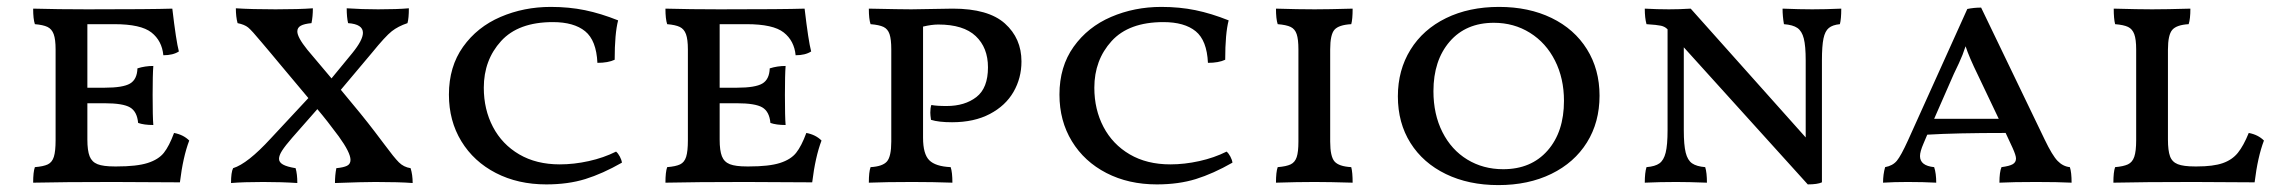

<svg xmlns="http://www.w3.org/2000/svg" viewBox="-20 -527 6616 556"><path d="M528 -120Q510 -73 501 1L308 0Q164 0 76 2Q76 -29 81 -43Q106 -45 118.5 -51Q131 -57 136 -73Q141 -89 141 -121V-384Q141 -413 135.5 -428Q130 -443 117.5 -449Q105 -455 81 -457Q76 -472 76 -502Q148 -500 233 -500Q417 -500 479 -502Q490 -408 498 -378Q481 -367 453 -367Q449 -409 418.5 -433Q388 -457 311 -457H233V-273H283Q336 -273 356.5 -285Q377 -297 378 -329Q400 -336 424 -336Q422 -311 422 -252Q422 -188 424 -165Q397 -165 380 -171Q377 -204 356.5 -216Q336 -228 283 -228H233V-123Q233 -91 239.5 -74.5Q246 -58 262.5 -51.5Q279 -45 312 -45H318Q376 -45 407.5 -55Q439 -65 454.5 -84.5Q470 -104 484 -142Q511 -137 528 -120Z M1175 3Q1136 0 1067 0Q1031 0 950 3Q950 -20 954 -40Q975 -42 985 -47Q995 -52 995 -64Q995 -85 961 -132Q927 -178 899 -211L826 -128Q806 -105 797 -91Q788 -77 788 -67Q788 -57 799.5 -50.5Q811 -44 836 -40Q841 -23 841 3Q796 0 742 0Q685 0 649 3Q649 -28 655 -40Q697 -53 764 -126L873 -243L790 -342L765 -372L738 -404Q709 -439 698.5 -447.5Q688 -456 668 -460Q663 -478 663 -503Q708 -500 778 -500Q846 -500 886 -503Q886 -479 882 -460Q861 -458 851 -452.5Q841 -447 841 -436Q841 -419 870 -383L940 -300L1000 -373Q1031 -411 1031 -432Q1031 -457 988 -460Q984 -477 984 -503Q1028 -500 1075 -500Q1131 -500 1164 -503Q1164 -474 1160 -460Q1133 -451 1114.5 -436.5Q1096 -422 1057 -374L967 -267Q1030 -192 1065 -146L1093 -109Q1121 -71 1135 -57Q1149 -43 1169 -40Q1175 -21 1175 3Z M1760 -354Q1741 -345 1710 -345Q1707 -410 1674.5 -436.5Q1642 -463 1581 -463Q1481 -463 1431 -408Q1381 -353 1381 -273Q1381 -210 1407.5 -159.5Q1434 -109 1483.5 -80Q1533 -51 1601 -51Q1642 -51 1685 -60.5Q1728 -70 1764 -88Q1770 -83 1775 -73.5Q1780 -64 1781 -56Q1725 -24 1675 -8.5Q1625 7 1562 7Q1480 7 1416 -26Q1352 -59 1316 -118Q1280 -177 1280 -253Q1280 -334 1321 -391.5Q1362 -449 1429.5 -478Q1497 -507 1575 -507Q1628 -507 1674 -497.5Q1720 -488 1770 -468Q1760 -430 1760 -354Z M2359 -120Q2341 -73 2332 1L2139 0Q1995 0 1907 2Q1907 -29 1912 -43Q1937 -45 1949.5 -51Q1962 -57 1967 -73Q1972 -89 1972 -121V-384Q1972 -413 1966.5 -428Q1961 -443 1948.5 -449Q1936 -455 1912 -457Q1907 -472 1907 -502Q1979 -500 2064 -500Q2248 -500 2310 -502Q2321 -408 2329 -378Q2312 -367 2284 -367Q2280 -409 2249.5 -433Q2219 -457 2142 -457H2064V-273H2114Q2167 -273 2187.5 -285Q2208 -297 2209 -329Q2231 -336 2255 -336Q2253 -311 2253 -252Q2253 -188 2255 -165Q2228 -165 2211 -171Q2208 -204 2187.5 -216Q2167 -228 2114 -228H2064V-123Q2064 -91 2070.5 -74.5Q2077 -58 2093.5 -51.5Q2110 -45 2143 -45H2149Q2207 -45 2238.5 -55Q2270 -65 2285.5 -84.5Q2301 -104 2315 -142Q2342 -137 2359 -120Z M2841 -332Q2841 -389 2805.5 -422.5Q2770 -456 2697 -456Q2678 -456 2653 -450V-128Q2653 -81 2671 -63Q2689 -45 2733 -43Q2738 -28 2738 2Q2682 0 2622 0Q2546 0 2496 2Q2496 -29 2501 -43Q2536 -45 2548.5 -59.5Q2561 -74 2561 -117V-384Q2561 -413 2556 -428Q2551 -443 2538.5 -449Q2526 -455 2501 -457Q2496 -472 2496 -502Q2590 -500 2619 -500L2739 -502Q2842 -502 2890 -459Q2938 -416 2938 -349Q2938 -301 2915 -261Q2892 -221 2846.5 -197Q2801 -173 2737 -173Q2698 -173 2676 -180Q2674 -194 2674 -201Q2674 -214 2677 -223Q2692 -220 2721 -220Q2774 -220 2807.5 -246Q2841 -272 2841 -332Z M3528 -354Q3509 -345 3478 -345Q3475 -410 3442.5 -436.5Q3410 -463 3349 -463Q3249 -463 3199 -408Q3149 -353 3149 -273Q3149 -210 3175.5 -159.5Q3202 -109 3251.5 -80Q3301 -51 3369 -51Q3410 -51 3453 -60.5Q3496 -70 3532 -88Q3538 -83 3543 -73.5Q3548 -64 3549 -56Q3493 -24 3443 -8.5Q3393 7 3330 7Q3248 7 3184 -26Q3120 -59 3084 -118Q3048 -177 3048 -253Q3048 -334 3089 -391.5Q3130 -449 3197.5 -478Q3265 -507 3343 -507Q3396 -507 3442 -497.5Q3488 -488 3538 -468Q3528 -430 3528 -354Z M3680 -43Q3705 -45 3717.5 -51Q3730 -57 3735 -72Q3740 -87 3740 -117V-384Q3740 -413 3735 -428Q3730 -443 3717.5 -449Q3705 -455 3680 -457Q3675 -472 3675 -502Q3739 -500 3787 -500Q3827 -500 3897 -502Q3897 -471 3893 -457Q3857 -455 3844.5 -441Q3832 -427 3832 -384V-117Q3832 -74 3844.5 -59.5Q3857 -45 3893 -43Q3897 -28 3897 2Q3829 0 3787 0Q3737 0 3675 2Q3675 -29 3680 -43Z M4028 -248Q4028 -324 4064.5 -383Q4101 -442 4167.5 -474.5Q4234 -507 4321 -507Q4407 -507 4473 -475Q4539 -443 4575.5 -384.5Q4612 -326 4612 -250Q4612 -173 4575.5 -114.5Q4539 -56 4472.5 -23.5Q4406 9 4319 9Q4233 9 4167 -23Q4101 -55 4064.5 -113Q4028 -171 4028 -248ZM4509 -235Q4509 -300 4483 -351.5Q4457 -403 4410.5 -432Q4364 -461 4306 -461Q4225 -461 4178 -406.5Q4131 -352 4131 -263Q4131 -196 4157 -144.5Q4183 -93 4229 -65Q4275 -37 4333 -37Q4414 -37 4461.5 -91Q4509 -145 4509 -235Z M5312 -502Q5312 -472 5308 -457Q5287 -455 5276 -446Q5265 -437 5260.5 -415.5Q5256 -394 5256 -352V1Q5243 7 5215 7L4856 -390V-150Q4856 -107 4861.5 -85Q4867 -63 4880 -54Q4893 -45 4918 -43Q4923 -27 4923 2Q4869 0 4834 0Q4787 0 4743 2Q4743 -27 4748 -43Q4773 -45 4785.5 -54Q4798 -63 4803.5 -85Q4809 -107 4809 -150V-442L4808 -443Q4801 -450 4790 -452.5Q4779 -455 4748 -457Q4743 -475 4743 -502Q4779 -500 4813 -500Q4844 -500 4876 -502L5209 -129V-352Q5209 -394 5203.5 -415.5Q5198 -437 5185 -446Q5172 -455 5146 -457Q5142 -480 5142 -502Q5192 -500 5228 -500Q5266 -500 5312 -502Z M5979 2Q5939 0 5876 0Q5810 0 5770 2Q5770 -29 5776 -43Q5799 -46 5808.5 -51.5Q5818 -57 5818 -68Q5818 -77 5808 -99L5788 -142Q5644 -142 5561 -137L5550 -111Q5540 -88 5540 -75Q5540 -47 5581 -43Q5587 -25 5587 2Q5549 0 5504 0Q5465 0 5433 2Q5433 -22 5439 -43Q5461 -47 5473 -61.5Q5485 -76 5505 -120L5677 -501Q5696 -505 5717 -505L5901 -123Q5923 -77 5938.5 -61Q5954 -45 5974 -43Q5979 -28 5979 2ZM5768 -183 5708 -309Q5682 -362 5672 -393Q5664 -368 5652.5 -343.5Q5641 -319 5638 -313L5581 -183Z M6492 -142Q6519 -137 6536 -120Q6518 -73 6509 1L6332 0Q6188 0 6100 2Q6100 -29 6105 -43Q6129 -45 6142 -51Q6155 -57 6160.5 -73Q6166 -89 6166 -121V-384Q6166 -413 6160.5 -428Q6155 -443 6142.5 -449Q6130 -455 6105 -457Q6101 -473 6101 -502Q6173 -500 6212 -500Q6253 -500 6323 -502Q6323 -472 6318 -457Q6283 -455 6270.5 -440.5Q6258 -426 6258 -383V-123Q6258 -91 6264 -74.5Q6270 -58 6286.5 -51.5Q6303 -45 6336 -45H6342Q6389 -45 6416.5 -54.5Q6444 -64 6460.5 -84.5Q6477 -105 6492 -142Z"/></svg>

Font: Vollkorn SC
Style: Regular
Weight: 400
Designer: Friedrich Althausen
Foundry: Friedrich Althausen
Version: Version 4.015